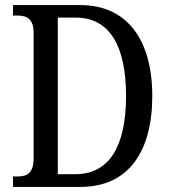

<svg xmlns="http://www.w3.org/2000/svg" viewBox="-20 -734 667 754"><path d="M31 0H296C484 0 578 -138 578 -357C578 -584 474 -714 296 -714H31V-673H46C84 -673 112 -662 112 -605V-113C112 -53 86 -41 48 -41H31ZM276 -50H207V-665H277C409 -665 475 -556 475 -357C475 -159 409 -50 276 -50Z"/></svg>

Font: Noto Serif Myanmar Condensed
Style: Regular
Weight: 400
Width: 3
Designer: Ben Mitchell and the Monotype Design Team
Foundry: Monotype Imaging Inc.
Version: Version 2.106